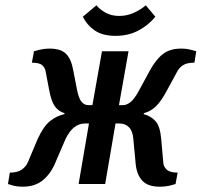

<svg xmlns="http://www.w3.org/2000/svg" viewBox="-20 -693 759 723"><path d="M66 10Q43 10 26.5 5Q10 0 10 0L17 -43Q46 -43 61.5 -54Q77 -65 84 -80L122 -170Q144 -218 169 -237.5Q194 -257 222 -263L223 -267Q201 -273 187 -292Q173 -311 165 -355L152 -423Q150 -437 139.5 -447Q129 -457 100 -457L108 -500Q108 -500 127 -505Q146 -510 167 -510Q210 -510 229.5 -489.5Q249 -469 256 -427L270 -355Q277 -321 287.5 -309Q298 -297 313 -297H328L364 -500H464L428 -297H443Q457 -297 472 -309Q487 -321 505 -355L544 -427Q567 -469 593.5 -489.5Q620 -510 662 -510Q683 -510 701 -505Q719 -500 719 -500L712 -457Q683 -457 668.5 -447Q654 -437 647 -423L610 -355Q587 -311 566.5 -292Q546 -273 522 -267L521 -263Q547 -257 565 -237.5Q583 -218 587 -170L595 -80Q596 -65 608 -54Q620 -43 649 -43L641 0Q641 0 623 5Q605 10 581 10Q537 10 516 -12.5Q495 -35 491 -75L482 -170Q480 -199 466 -213.5Q452 -228 430 -228H415L376 0H276L315 -228H300Q255 -228 227 -170L186 -75Q168 -35 139 -12.5Q110 10 66 10ZM415 -558Q366 -558 336.5 -578.5Q307 -599 292 -630L343 -673Q355 -658 377 -645.5Q399 -633 429 -633Q459 -633 485.5 -645.5Q512 -658 529 -673L565 -630Q540 -599 502 -578.5Q464 -558 415 -558Z"/></svg>

Font: Cuprum Medium
Style: Italic
Weight: 500
Italic angle: -10°
Version: Version 3.000